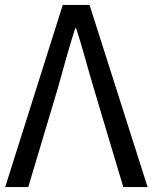

<svg xmlns="http://www.w3.org/2000/svg" viewBox="-20 -754 615 774"><path d="M1 0H94L213 -398C237 -484 256 -554 283 -640H287C315 -554 332 -484 358 -398L477 0H575L341 -734H233Z"/></svg>

Font: DAIFUKU Sans JP
Style: Regular
Weight: 400
Designer: Original font ‘Source Han Sans JP’ : Ryoko NISHIZUKA  (kana, bopomofo & ideographs); Paul D. Hunt (Latin, Greek & Cyrill
Foundry: Daifuku
Version: Version 1.001